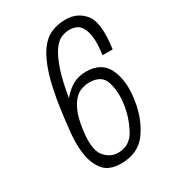

<svg xmlns="http://www.w3.org/2000/svg" viewBox="-174 -787 792 888"><g transform="rotate(-30 222.0 -343.0)"><path d="M134 -220Q142 -274 156.5 -307Q171 -340 189.5 -358.5Q208 -377 228.5 -383Q249 -389 267 -389Q334 -389 349.5 -336.5Q365 -284 356 -221Q347 -157 316 -98.5Q285 -40 222 -40Q179 -40 149 -77.5Q119 -115 134 -220ZM91 -345Q83 -288 77 -225.5Q71 -163 80 -110.5Q89 -58 118 -24Q147 10 210 10Q303 10 350 -58Q397 -126 409 -217Q423 -311 392.5 -375.5Q362 -440 279 -440Q239 -440 208.5 -423Q178 -406 150 -373Q165 -462 183.5 -515.5Q202 -569 222.5 -598Q243 -627 265 -636.5Q287 -646 309 -646Q327 -646 344 -639.5Q361 -633 372.5 -613.5Q384 -594 388 -559Q392 -524 384 -467H438Q457 -602 419 -649Q381 -696 318 -696Q276 -696 240.5 -681Q205 -666 177 -627Q149 -588 127.5 -520Q106 -452 91 -345Z"/></g></svg>

Font: Secuela ExtLt
Style: Italic
Weight: 200
Italic angle: -8°
Designer: Fernando Haro
Foundry: deFharo
Version: Version 1.704